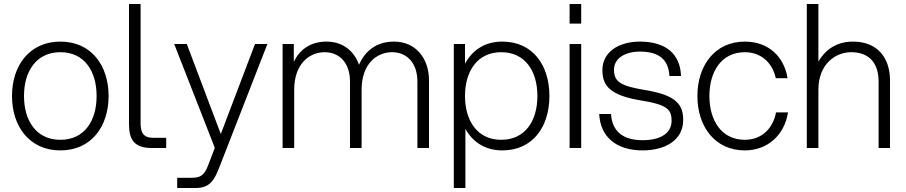

<svg xmlns="http://www.w3.org/2000/svg" viewBox="-20 -740 4532 960"><path d="M282 12C436 12 523 -107 523 -260C523 -413 436 -532 282 -532C128 -532 40 -413 40 -260C40 -107 128 12 282 12ZM100 -260C100 -383 161 -479 282 -479C403 -479 463 -383 463 -260C463 -137 403 -41 282 -41C161 -41 100 -137 100 -260Z M625 -720V-120C625 -48 646 0 738 0H811V-51H746C695 -51 683 -79 683 -125V-720Z M866 200H959C1034 200 1054 154 1078 93L1317 -520H1255L1084 -70L914 -520H851L1054 -1L1024 78C1006 125 993 149 940 149H866Z M2067 -332V0H2125V-338C2125 -448 2059 -532 1950 -532C1859 -532 1804 -482 1775 -416C1751 -485 1694 -532 1613 -532C1529 -532 1477 -489 1449 -431V-520H1393V0H1451V-291C1451 -423 1529 -479 1603 -479C1677 -479 1730 -426 1730 -332V0H1788V-291C1788 -423 1866 -479 1940 -479C2014 -479 2067 -426 2067 -332Z M2249 -520V200H2307V-96C2343 -30 2406 12 2491 12C2645 12 2727 -107 2727 -260C2727 -413 2645 -532 2491 -532C2404 -532 2341 -489 2305 -421V-520ZM2305 -260C2305 -383 2366 -479 2486 -479C2607 -479 2667 -383 2667 -260C2667 -137 2607 -41 2486 -41C2366 -41 2305 -137 2305 -260Z M2828 0H2886V-520H2828ZM2828 -622H2886V-720H2828Z M3193 12C3303 12 3396 -37 3396 -140C3396 -221 3356 -265 3205 -290C3082 -310 3050 -332 3050 -391C3050 -450 3107 -482 3180 -482C3271 -482 3323 -445 3327 -360H3385C3382 -468 3311 -532 3180 -532C3071 -532 2992 -478 2992 -390C2992 -307 3035 -262 3189 -237C3316 -217 3338 -191 3338 -137C3338 -70 3277 -39 3193 -39C3096 -39 3041 -82 3035 -170H2976C2982 -53 3064 12 3193 12Z M3704 12C3820 12 3903 -67 3920 -178H3860C3845 -97 3788 -41 3704 -41C3588 -41 3527 -137 3527 -260C3527 -383 3588 -479 3704 -479C3786 -479 3842 -426 3859 -349H3918C3900 -457 3823 -532 3704 -532C3555 -532 3467 -413 3467 -260C3467 -107 3555 12 3704 12Z M4014 0H4072V-291C4072 -423 4161 -479 4235 -479C4325 -479 4373 -426 4373 -332V0H4430V-338C4430 -448 4370 -532 4245 -532C4162 -532 4105 -490 4072 -432V-720H4014Z"/></svg>

Font: Aspekta 250
Style: Regular
Weight: 250
Designer: Ivo Dolenc
Version: Version 2.000